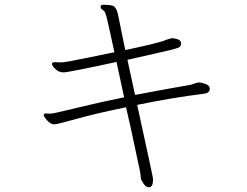

<svg xmlns="http://www.w3.org/2000/svg" viewBox="-20 -733 1040 809"><path d="M625 22Q625 56 608 56Q592 56 580 33Q576 25 574.5 22.5Q573 20 573 11.5Q573 3 567.5 -23Q562 -49 555.5 -78.5Q549 -108 540.5 -149.5Q532 -191 511 -281Q384 -255 302 -232Q220 -209 209 -209Q198 -209 187.5 -217.5Q177 -226 170.5 -235.5Q164 -245 164 -247Q164 -255 174 -255L192 -254Q204 -254 301.5 -278Q399 -302 503 -323L471 -472Q268 -428 248 -428Q228 -428 213.5 -442Q199 -456 199 -463.5Q199 -471 212 -471L238 -470Q255 -470 350.5 -490Q446 -510 462 -513Q433 -648 428 -665.5Q423 -683 418.5 -687Q414 -691 409 -694Q404 -697 404 -704V-705Q405 -713 414 -713Q455 -713 462.5 -704.5Q470 -696 473 -687Q476 -678 481 -653.5Q486 -629 493 -594Q500 -559 508 -522Q662 -555 677 -564Q699 -572 707 -572Q715 -572 728.5 -567.5Q742 -563 743 -552V-549Q743 -536 730 -531.5Q717 -527 699.5 -522.5Q682 -518 630 -506.5Q578 -495 517 -481L549 -333Q708 -363 785 -376Q793 -378 801 -381.5Q809 -385 818 -385.5Q827 -386 844 -380Q861 -374 863 -364L864 -359Q864 -341 839 -338Q702 -321 558 -291Q625 14 625 22Z"/></svg>

Font: ToneOZ-Pinyin-WenKai-Light
Style: Light
Weight: 300
Designer: Fontworks Inc.
Foundry: ToneOZ
Version: Version 0.240331